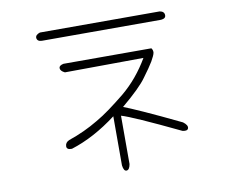

<svg xmlns="http://www.w3.org/2000/svg" viewBox="-82 -816 1164 974"><g transform="rotate(-10 500.0 -329.0)"><path d="M799 -712Q823 -708 823 -688Q823 -671 799 -669H184Q161 -670 159 -688Q158 -704 182 -712ZM725 -535Q733 -525 732 -512Q731 -505 726 -494Q721 -483 713 -469Q704 -454 691.5 -436Q679 -418 662 -395Q646 -372 613.5 -340Q581 -308 532 -267Q559 -257 630.5 -225Q702 -193 818 -137Q842 -119 838 -104Q834 -89 808 -95Q568 -210 514 -225V24Q509 53 494 54Q479 55 475 24V-229Q358 -140 240 -103Q213 -102 213 -120Q213 -140 234 -149Q275 -163 313 -180.5Q351 -198 386 -219Q421 -239 458.5 -266.5Q496 -294 538 -328Q580 -363 614.5 -404.5Q649 -446 677 -494L272 -491Q249 -502 249 -517Q249 -530 272 -535Z"/></g></svg>

Font: Yomogi
Style: Regular
Weight: 400
Designer: satsuyako
Foundry: satsuyako
Version: Version 3.100